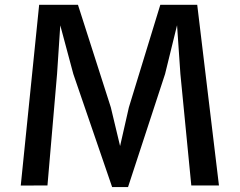

<svg xmlns="http://www.w3.org/2000/svg" viewBox="-20 -763 986 790"><path d="M65.4 0.5 141.1 -743.2H300.8L436 -321.3L474.1 -162.1L510.3 -321.3L639.6 -743.2H791.5L880.9 0H767.1L722.2 -459L708.5 -659.2L659.2 -458.5L506.8 6.8H441.4L281.7 -458.5L228 -658.7L214.8 -459L175.3 0Z"/></svg>

Font: HaufeMerriweatherSans
Style: Regular
Weight: 400
Designer: Eben Sorkin ( eben@eyebytes.com )
Foundry: Eben Sorkin
Version: Version 1.56